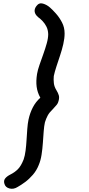

<svg xmlns="http://www.w3.org/2000/svg" viewBox="-20 -794 543 1171"><path d="M337 -178Q333 -162 323 -151.5Q313 -141 301 -127Q281 -108 271 -89.5Q261 -71 254 -48Q249 -26 246.5 7Q244 40 241.5 77Q239 114 233.5 149.5Q228 185 216 213Q203 246 180.5 272Q158 298 133 316.5Q108 335 88 346Q63 362 38 355.5Q13 349 7 327Q1 308 11.5 294.5Q22 281 44 270Q70 257 89 238Q108 219 124 179Q132 156 136 124.5Q140 93 142 58.5Q144 24 146.5 -8.5Q149 -41 154 -65Q163 -106 180.5 -139.5Q198 -173 226 -198Q208 -230 203.5 -265Q199 -300 206 -343Q210 -367 221 -398.5Q232 -430 244 -463.5Q256 -497 265 -529Q274 -561 274 -586Q273 -612 263.5 -631Q254 -650 240.5 -664.5Q227 -679 213 -689Q194 -705 191.5 -722.5Q189 -740 202 -757Q218 -779 242 -772Q266 -765 285 -748Q300 -735 321 -711.5Q342 -688 358 -657.5Q374 -627 374 -590Q374 -560 366 -525Q358 -490 346 -454.5Q334 -419 323.5 -386.5Q313 -354 308 -330Q306 -308 308.5 -286.5Q311 -265 324 -244Q334 -228 338.5 -213Q343 -198 337 -178Z"/></svg>

Font: Edu QLD Beginner
Style: Bold
Weight: 700
Designer: Tina and Corey Anderson
Foundry: Google for Education
Version: Version 1.003